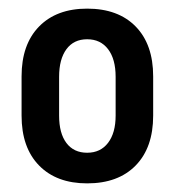

<svg xmlns="http://www.w3.org/2000/svg" viewBox="-20 -745 404 445"><path d="M335 -477Q335 -403 294.5 -361.5Q254 -320 182 -320Q111 -320 70.5 -361.5Q30 -403 30 -477V-568Q30 -642 70.5 -683.5Q111 -725 182 -725Q254 -725 294.5 -683.5Q335 -642 335 -568ZM248 -567Q248 -608 230.5 -631Q213 -654 182 -654Q151 -654 134 -631Q117 -608 117 -567V-477Q117 -436 134 -413.5Q151 -391 182 -391Q213 -391 230.5 -414Q248 -437 248 -477Z"/></svg>

Font: Akshar Medium
Style: Regular
Weight: 500
Designer: Tall Chai
Foundry: Tall Chai
Version: Version 1.000